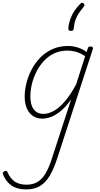

<svg xmlns="http://www.w3.org/2000/svg" viewBox="-122 -858 740 1416"><path d="M70 539Q5 539 -36.5 510.5Q-78 482 -100 428Q-103 422 -101 415.5Q-99 409 -89 405Q-81 400 -75 402Q-69 404 -68 410Q-44 462 -10.5 483Q23 504 74 504Q123 504 157 482.5Q191 461 216 417.5Q241 374 262 307L403 -126Q365 -71 326.5 -39.5Q288 -8 253.5 4.5Q219 17 191 17Q150 17 120.5 -3Q91 -23 75.5 -60Q60 -97 60 -146Q60 -190 72 -241Q84 -292 109 -341Q134 -390 172.5 -430.5Q211 -471 263 -495Q315 -519 382 -519Q414 -519 450.5 -508Q487 -497 517 -475L525 -500Q527 -509 532.5 -512Q538 -515 547 -515Q559 -515 562 -508.5Q565 -502 562 -494L300 310Q275 387 245 437.5Q215 488 173.5 513.5Q132 539 70 539ZM199 -18Q234 -18 274.5 -40Q315 -62 356.5 -110.5Q398 -159 440 -237L506 -444Q467 -469 435 -477Q403 -485 375 -485Q321 -485 277 -464Q233 -443 200 -406.5Q167 -370 145 -325.5Q123 -281 112.5 -235Q102 -189 102 -148Q102 -108 112 -79.5Q122 -51 143.5 -34.5Q165 -18 199 -18ZM495 -833Q500 -827 501 -821.5Q502 -816 496 -809Q477 -786 461 -763Q445 -740 435 -712.5Q425 -685 422 -649Q421 -639 416 -634.5Q411 -630 401 -630Q392 -630 387 -634Q382 -638 382 -646Q382 -679 401.5 -729.5Q421 -780 470 -830Q475 -835 481.5 -837Q488 -839 495 -833Z"/></svg>

Font: Playwrite CO Thin
Style: Regular
Weight: 250
Version: Version 1.002